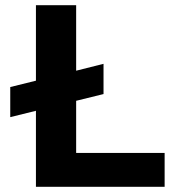

<svg xmlns="http://www.w3.org/2000/svg" viewBox="-20 -720 680 740"><path d="M118.5 0H614.5V-130.5H273.5V-331.5L379 -357.5V-474L273.5 -447.5V-700H118.5V-409L19.5 -384.5V-268.5L118.5 -293Z"/></svg>

Font: MCL Standard Bold
Style: Regular
Weight: 700
Designer: Květoslav Bartoš
Foundry: Florian Karsten
Version: Version 1.001;Glyphs 3.2.3 (3260)